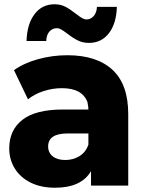

<svg xmlns="http://www.w3.org/2000/svg" viewBox="-20 -870 676 900"><path d="M196.7 -677.8H104.4Q106.7 -756.7 141.7 -803.3Q176.7 -850 235.6 -850Q264.4 -850 286.7 -838.3Q308.9 -826.7 335.6 -805.6Q354.4 -791.1 365 -785Q375.6 -778.9 385.6 -778.9Q405.6 -778.9 419.4 -795Q433.3 -811.1 434.4 -837.8H527.8Q525.6 -760 490.6 -714.4Q455.6 -668.9 396.7 -668.9Q367.8 -668.9 344.4 -680.6Q321.1 -692.2 295.6 -712.2Q277.8 -725.6 267.2 -731.7Q256.7 -737.8 246.7 -737.8Q225.6 -737.8 211.7 -722.2Q197.8 -706.7 196.7 -677.8ZM581.1 -335.6V0H406.7V-67.8Q361.1 10 237.8 10Q172.2 10 123.9 -13.9Q75.6 -37.8 49.4 -80Q23.3 -122.2 23.3 -174.4Q23.3 -260 85 -308.3Q146.7 -356.7 275.6 -356.7H394.4Q394.4 -368.9 390 -391.1Q365.6 -456.7 270 -456.7Q226.7 -456.7 183.9 -442.8Q141.1 -428.9 111.1 -404.4L45.6 -541.1Q92.2 -574.4 158.9 -592.8Q225.6 -611.1 295.6 -611.1Q433.3 -611.1 507.2 -542.8Q581.1 -474.4 581.1 -335.6ZM394.4 -192.2V-244.4H296.7Q205.6 -244.4 205.6 -183.3Q205.6 -154.4 227.2 -137.2Q248.9 -120 285.6 -120Q323.3 -120 352.8 -138.3Q382.2 -156.7 394.4 -192.2Z"/></svg>

Font: Paperlogy 9 Black
Style: Regular
Weight: 900
Designer: redesigned by Lee Juim, glyphs from Gmarket Sans & Montserrat
Foundry: PT&
Version: Version 1.001